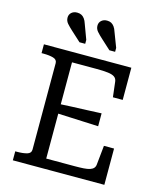

<svg xmlns="http://www.w3.org/2000/svg" viewBox="-135 -1038 950 1135"><g transform="rotate(15 340.0 -471.0)"><path d="M437 -889 471 -800V-776H436L378 -829Q357 -848 343.5 -863.5Q330 -879 330 -899Q330 -918 343.5 -930Q357 -942 378 -942Q393 -942 403.5 -936.5Q414 -931 422.5 -919.5Q431 -908 437 -889ZM255 -889 288 -800V-776H253L195 -829Q174 -848 160.5 -863.5Q147 -879 147 -899Q147 -918 160.5 -930Q174 -942 195 -942Q210 -942 221 -936.5Q232 -931 240.5 -919.5Q249 -908 255 -889ZM613 -222V0H53V-55H64Q101 -55 125 -62Q149 -69 149 -91V-620Q149 -642 125 -649Q101 -656 64 -656H53V-710H588V-513H528L517 -606Q515 -624 502 -633.5Q489 -643 462 -646.5Q435 -650 392 -650H241V-61H414Q446 -61 469.5 -62.5Q493 -64 508 -69Q523 -74 530.5 -83Q538 -92 539 -105L551 -222ZM218 -392Q263 -395 308 -396.5Q353 -398 398.5 -400Q444 -402 488 -404V-325Q444 -327 398.5 -329Q353 -331 308 -333Q263 -335 218 -337Z"/></g></svg>

Font: Roboto Serif
Style: Regular
Weight: 400
Designer: Greg Gazdowicz
Foundry: Commercial Type
Version: Version 1.008